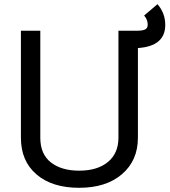

<svg xmlns="http://www.w3.org/2000/svg" viewBox="-20 -876 816 919"><path d="M733.9 -856Q771 -813 771 -756.8Q771 -654.8 640.1 -646V-216.8Q640.1 -107.4 563.5 -42Q487.8 22.9 358.9 22.9Q229 22.9 154.3 -41.5Q80.1 -105.5 80.1 -216.8V-729H172.9V-216.8Q172.9 -138.2 223.6 -98.6Q274.4 -59.1 358.9 -59.1Q446.8 -59.1 497.1 -101.1Q546.9 -142.6 546.9 -216.8V-729H640.1Q664.1 -729.5 675.3 -735.4Q687 -741.2 687 -758.8Q687 -781.7 669.9 -801.8Z"/></svg>

Font: Miedinger*
Style: Book
Weight: 400
Version: Version 001.000